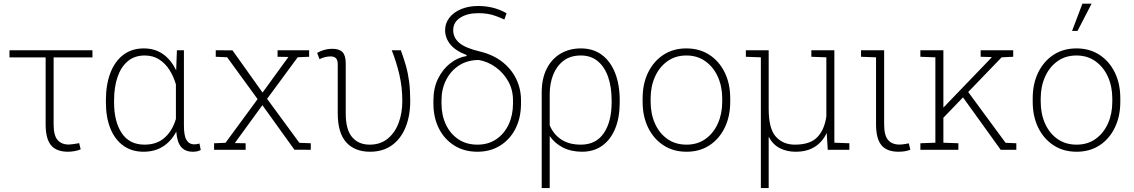

<svg xmlns="http://www.w3.org/2000/svg" viewBox="-20 -795 6017 1019"><path d="M340.8 10.3Q279.8 10.3 251 -23.9Q222.2 -58.1 222.2 -136.2V-490.2H30.3V-528.3H470.7V-490.2H264.6V-134.8Q264.6 -76.2 285.6 -52Q306.6 -27.8 345.2 -27.8Q353.5 -27.8 368.4 -30Q383.3 -32.2 394 -34.2Q404.8 -36.1 399.9 -36.1L408.2 -2.4Q393.6 3.9 375.2 7.1Q356.9 10.3 340.8 10.3Z M741.7 10.3Q679.2 10.3 634.5 -22Q589.8 -54.2 565.9 -113Q542 -171.9 542 -252V-262.2Q542 -346.2 565.9 -408.2Q589.8 -470.2 634.8 -504.2Q679.7 -538.1 742.7 -538.1Q803.2 -538.1 846.2 -507.1Q889.2 -476.1 915 -421.4L918.9 -528.3H956.1V-128.9Q956.1 -73.7 970.2 -51.3Q984.4 -28.8 1010.7 -28.8Q1017.6 -28.8 1022.9 -29.8Q1028.3 -30.8 1038.6 -33.2L1045.4 1Q1035.6 6.3 1025.6 8.3Q1015.6 10.3 1003.4 10.3Q962.9 10.3 941.4 -14.9Q919.9 -40 915.5 -96.7Q890.1 -46.9 846.2 -18.3Q802.2 10.3 741.7 10.3ZM747.1 -27.3Q812.5 -27.3 853.8 -64.2Q895 -101.1 913.6 -163.6V-347.2Q901.4 -389.2 879.4 -423.8Q857.4 -458.5 824.7 -479.5Q792 -500.5 748 -500.5Q694.3 -500.5 658.2 -470.2Q622.1 -439.9 603.8 -386.2Q585.4 -332.5 585.4 -262.2V-252Q585.4 -149.4 626.2 -88.4Q667 -27.3 747.1 -27.3Z M1116.2 0V-34.7L1176.8 -37.1L1347.2 -269L1185.5 -491.2L1125 -493.7V-528.3L1213.9 -527.8L1373.5 -303.7L1510.7 -492.7L1453.1 -493.7V-528.3H1620.6V-493.7L1560.1 -491.2L1397.5 -270.5L1568.8 -37.1L1629.4 -34.7V0L1542.5 -0.5L1372.6 -236.8L1226.1 -35.6L1283.7 -34.7V0Z M1943.8 10.3Q1862.8 10.3 1817.6 -39.6Q1772.5 -89.4 1772.5 -193.8V-453.1Q1772.5 -476.6 1762.9 -486.1Q1753.4 -495.6 1734.9 -495.6Q1719.2 -495.6 1704.3 -491.7Q1689.5 -487.8 1675.8 -481L1663.1 -514.2Q1679.2 -523.9 1700 -530Q1720.7 -536.1 1742.7 -536.1Q1780.8 -536.1 1797.9 -518.3Q1814.9 -500.5 1814.9 -458.5V-192.9Q1814.9 -106.9 1848.9 -67.1Q1882.8 -27.3 1941.9 -27.3Q1998.5 -27.3 2037.1 -58.6Q2075.7 -89.8 2095.5 -142.3Q2115.2 -194.8 2115.2 -258.8Q2115.2 -330.6 2099.9 -397.5Q2084.5 -464.4 2059.1 -528.3H2107.4Q2123 -485.8 2134.3 -446Q2145.5 -406.2 2151.4 -361.3Q2157.2 -316.4 2157.2 -259.8Q2157.2 -180.2 2132.3 -119.1Q2107.4 -58.1 2059.8 -23.9Q2012.2 10.3 1943.8 10.3Z M2513.7 10.3Q2443.8 10.3 2391.4 -22.5Q2338.9 -55.2 2309.6 -112.8Q2280.3 -170.4 2280.3 -245.1V-263.2Q2280.3 -327.6 2304.9 -377.7Q2329.6 -427.7 2369.6 -459Q2409.7 -490.2 2456.1 -497.6L2456.5 -502.9Q2396.5 -525.9 2369.4 -560.1Q2342.3 -594.2 2342.3 -634.8Q2342.3 -671.4 2364.5 -700.4Q2386.7 -729.5 2426.5 -746.3Q2466.3 -763.2 2518.1 -763.2Q2558.6 -763.2 2596.2 -753.9Q2633.8 -744.6 2668.5 -724.6L2656.7 -691.4Q2631.8 -702.6 2611.1 -710.2Q2590.3 -717.8 2568.1 -721.4Q2545.9 -725.1 2518.1 -725.1Q2460.4 -725.1 2422.9 -701.2Q2385.3 -677.2 2385.3 -634.8Q2385.3 -594.7 2418.2 -566.9Q2451.2 -539.1 2531.7 -520.5Q2599.6 -503.4 2647.5 -465.3Q2695.3 -427.2 2720.2 -375Q2745.1 -322.8 2745.1 -263.2V-245.1Q2745.1 -170.4 2716.1 -112.8Q2687 -55.2 2634.8 -22.5Q2582.5 10.3 2513.7 10.3ZM2513.7 -27.3Q2571.8 -27.3 2614.3 -56.4Q2656.7 -85.4 2679.7 -134.8Q2702.6 -184.1 2702.6 -245.1V-263.2Q2702.6 -317.9 2677.7 -362.8Q2652.8 -407.7 2611.6 -437.7Q2570.3 -467.8 2521.5 -476.6Q2460.4 -476.6 2416 -447.5Q2371.6 -418.5 2347.4 -370.1Q2323.2 -321.8 2323.2 -263.2V-245.1Q2323.2 -184.1 2346.2 -134.8Q2369.1 -85.4 2411.9 -56.4Q2454.6 -27.3 2513.7 -27.3Z M2855 203.1V-303.7Q2855 -377.9 2881.6 -430.4Q2908.2 -482.9 2955.3 -510.5Q3002.4 -538.1 3063 -538.1Q3127.9 -538.1 3173.8 -504.2Q3219.7 -470.2 3244.4 -408.2Q3269 -346.2 3269 -262.2V-252Q3269 -171.4 3245.1 -112.8Q3221.2 -54.2 3176.5 -22Q3131.8 10.3 3069.3 10.3Q3011.2 10.3 2967.3 -12.2Q2923.3 -34.7 2897.5 -73.2V203.1ZM3063 -27.3Q3143.1 -27.3 3184.6 -88.4Q3226.1 -149.4 3226.1 -252V-262.2Q3226.1 -333 3207.5 -386.5Q3189 -439.9 3152.6 -470.2Q3116.2 -500.5 3063 -500.5Q3006.8 -500.5 2970.2 -472.2Q2933.6 -443.8 2915.5 -397.2Q2897.5 -350.6 2897.5 -295.9V-129.9Q2917 -82.5 2958.5 -54.9Q3000 -27.3 3063 -27.3Z M3623.5 10.3Q3553.7 10.3 3501.5 -23.7Q3449.2 -57.6 3419.9 -117.4Q3390.6 -177.2 3390.6 -254.9V-272.9Q3390.6 -351.1 3419.9 -410.6Q3449.2 -470.2 3501.2 -504.2Q3553.2 -538.1 3622.6 -538.1Q3692.4 -538.1 3744.6 -504.2Q3796.9 -470.2 3826.2 -410.6Q3855.5 -351.1 3855.5 -272.9V-254.9Q3855.5 -177.2 3826.2 -117.2Q3796.9 -57.1 3744.9 -23.4Q3692.9 10.3 3623.5 10.3ZM3623.5 -27.3Q3682.1 -27.3 3724.6 -57.9Q3767.1 -88.4 3790 -139.9Q3813 -191.4 3813 -254.9V-272.9Q3813 -335.9 3789.8 -387.5Q3766.6 -439 3723.9 -469.7Q3681.2 -500.5 3622.6 -500.5Q3564.5 -500.5 3521.7 -469.7Q3479 -439 3456.1 -387.5Q3433.1 -335.9 3433.1 -272.9V-254.9Q3433.1 -190.9 3456.1 -139.4Q3479 -87.9 3521.7 -57.6Q3564.5 -27.3 3623.5 -27.3Z M4018.1 203.1V-490.7L3938.5 -493.7V-528.3H4018.1H4059.6V-217.3Q4059.6 -111.8 4097.7 -69.6Q4135.7 -27.3 4198.7 -27.3Q4278.8 -27.3 4317.1 -66.4Q4355.5 -105.5 4365.7 -177.2V-490.7L4286.1 -493.7V-528.3H4408.2V-37.6L4487.8 -34.7V0H4373L4367.7 -89.4Q4344.7 -41 4303.7 -15.4Q4262.7 10.3 4202.6 10.3Q4155.8 10.3 4118.9 -8.5Q4082 -27.3 4059.6 -69.3V203.1Z M4748 10.3Q4687.5 10.3 4658.4 -23.9Q4629.4 -58.1 4629.4 -136.2V-490.7L4549.8 -493.7V-528.3H4672.4V-134.8Q4672.4 -76.2 4693.4 -52Q4714.4 -27.8 4752.9 -27.8Q4765.6 -27.8 4776.4 -29.5Q4787.1 -31.2 4803.2 -34.2L4811.5 -0.5Q4797.4 5.4 4781.7 7.8Q4766.1 10.3 4748 10.3Z M4981.9 -165 4966.8 -203.1 5242.2 -489.3V-492.2L5184.6 -493.7V-528.3H5357.4V-493.7L5295.9 -490.7ZM4864.7 0V-34.7L4944.3 -37.6V-490.7L4864.7 -493.7V-528.3H4986.8V-37.6L5066.4 -34.7V0ZM5291 0 5080.6 -292.5 5106.4 -323.2 5316.9 -37.1 5374 -34.7V0Z M5693.8 10.3Q5624 10.3 5571.8 -23.7Q5519.5 -57.6 5490.2 -117.4Q5460.9 -177.2 5460.9 -254.9V-272.9Q5460.9 -351.1 5490.2 -410.6Q5519.5 -470.2 5571.5 -504.2Q5623.5 -538.1 5692.9 -538.1Q5762.7 -538.1 5814.9 -504.2Q5867.2 -470.2 5896.5 -410.6Q5925.8 -351.1 5925.8 -272.9V-254.9Q5925.8 -177.2 5896.5 -117.2Q5867.2 -57.1 5815.2 -23.4Q5763.2 10.3 5693.8 10.3ZM5693.8 -27.3Q5752.4 -27.3 5794.9 -57.9Q5837.4 -88.4 5860.4 -139.9Q5883.3 -191.4 5883.3 -254.9V-272.9Q5883.3 -335.9 5860.1 -387.5Q5836.9 -439 5794.2 -469.7Q5751.5 -500.5 5692.9 -500.5Q5634.8 -500.5 5592 -469.7Q5549.3 -439 5526.4 -387.5Q5503.4 -335.9 5503.4 -272.9V-254.9Q5503.4 -190.9 5526.4 -139.4Q5549.3 -87.9 5592 -57.6Q5634.8 -27.3 5693.8 -27.3ZM5669.9 -630.9 5724.6 -775.4H5773.4L5698.7 -630.9Z"/></svg>

Font: Roboto Slab ExtraLight
Style: Regular
Weight: 250
Designer: Google
Version: Version 2.000; ttfautohint (v1.8.1.43-b0c9)